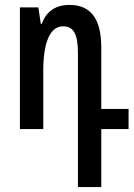

<svg xmlns="http://www.w3.org/2000/svg" viewBox="-20 -525 547 781"><path d="M297 236H392V0H503V-82H392V-331C392 -456 344 -505 262 -505C207 -505 168 -479 150 -428H146L136 -495H61V0H156V-236C156 -354 184 -418 237 -418C278 -418 297 -388 297 -310Z"/></svg>

Font: Noto Sans Armenian ExtraCondensed Medium
Style: Regular
Weight: 500
Width: 2
Designer: Monotype Design Team
Foundry: Monotype Imaging Inc.
Version: Version 2.008